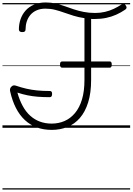

<svg xmlns="http://www.w3.org/2000/svg" viewBox="-20 -1035 1074 1555"><path d="M399 17Q333 17 278.5 -3Q224 -23 181.5 -62.5Q139 -102 109 -160.5Q79 -219 62 -296Q60 -305 61.5 -314.5Q63 -324 72 -333Q82 -343 91 -343.5Q100 -344 109 -341Q153 -326 194.5 -316.5Q236 -307 282 -302.5Q328 -298 384 -298Q393 -298 397.5 -292.5Q402 -287 402 -274Q402 -262 397.5 -255Q393 -248 384 -248Q330 -248 286.5 -251.5Q243 -255 203.5 -263Q164 -271 121 -285Q138 -224 164 -176.5Q190 -129 225 -97.5Q260 -66 303.5 -50Q347 -34 398 -34Q455 -34 503 -55Q551 -76 587.5 -119.5Q624 -163 644 -229.5Q664 -296 664 -388V-487H482Q474 -487 470 -494Q466 -501 466 -513Q466 -525 470 -531Q474 -537 482 -537H664V-888Q616 -895 575.5 -907.5Q535 -920 499 -933Q463 -946 426 -955.5Q389 -965 348 -965Q307 -965 276 -951Q245 -937 225.5 -913.5Q206 -890 196.5 -860Q187 -830 187 -797Q187 -786 181 -780.5Q175 -775 160 -775Q147 -775 140 -780.5Q133 -786 133 -797Q133 -839 146 -878Q159 -917 186 -948Q213 -979 254 -997Q295 -1015 350 -1015Q393 -1015 430.5 -1006.5Q468 -998 504 -985Q540 -972 577.5 -959.5Q615 -947 657.5 -938.5Q700 -930 751 -930Q793 -930 831 -939Q869 -948 902.5 -964Q936 -980 965 -999Q976 -1006 984 -1004Q992 -1002 999 -990Q1006 -980 1005 -972Q1004 -964 994 -957Q959 -933 921 -916Q883 -899 839.5 -890Q796 -881 744 -881Q737 -881 730.5 -881Q724 -881 718 -882V-537H870Q885 -537 885 -513Q885 -501 881.5 -494Q878 -487 870 -487H718V-388Q718 -283 694 -206Q670 -129 627 -79.5Q584 -30 525.5 -6.5Q467 17 399 17ZM0 490H1034V500H0ZM0 -20H1034V0H0ZM0 -505H1034V-500H0ZM0 -1010H1034V-1000H0Z"/></svg>

Font: Playwrite ES Deco Guides
Style: Regular
Weight: 400
Designer: Veronika Burian, José Scaglione
Foundry: TypeTogether
Version: Version 1.003